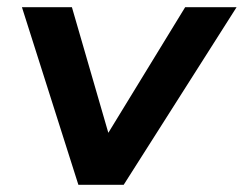

<svg xmlns="http://www.w3.org/2000/svg" viewBox="-20 -514 678 534"><path d="M198 0 41 -494H180L289 -118H265L495 -494H638L324 0Z"/></svg>

Font: Nunito Sans 10pt SemiExpanded
Style: Bold Italic
Weight: 700
Width: 6
Italic angle: -9°
Designer: Vernon Adams
Foundry: Vernon Adams
Version: Version 3.101;gftools[0.9.27]